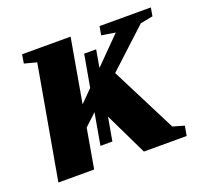

<svg xmlns="http://www.w3.org/2000/svg" viewBox="-88 -561 703 663"><g transform="rotate(-20 263.5 -229.5)"><path d="M527.3 -459 522 -428.2 476.1 -419.4 334 -288.1 456.1 -47.4 498 -35.2 491.7 0.5H334.5L259.3 -155.3L244.1 -69.3H200.2L220.7 -185.5L177.2 -145L151.9 0H20.5L93.8 -415L48.8 -426.8L54.2 -459H232.4L191.4 -225.1L235.4 -269.5L256.3 -387.7H300.3L289.1 -323.2L383.8 -418.9L333 -427.2L338.9 -459Z"/></g></svg>

Font: Liberation Serif
Style: Bold Italic
Weight: 700
Italic angle: -16.333°
Designer: Steve Matteson
Foundry: Ascender Corporation
Version: Version 2.1.5